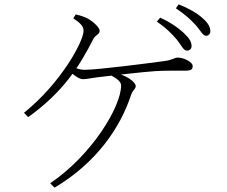

<svg xmlns="http://www.w3.org/2000/svg" viewBox="-20 -819 1040 880"><path d="M924 -655C935 -655 944 -662 944 -676C944 -696 933 -715 907 -737C884 -758 849 -779 799 -799L786 -781C828 -753 853 -730 876 -705C899 -680 909 -655 924 -655ZM836 -587C849 -587 858 -594 858 -608C858 -628 846 -646 820 -670C797 -691 763 -716 714 -738L699 -720C740 -692 768 -664 790 -638C811 -612 821 -587 836 -587ZM210 21 230 41C424 -74 533 -237 581 -385C588 -406 602 -410 602 -425C602 -443 558 -476 502 -486L488 -474C514 -460 535 -446 535 -427C535 -330 401 -108 210 21ZM90 -302 109 -282C268 -396 344 -514 408 -641C417 -658 437 -662 437 -678C437 -692 407 -721 382 -734C370 -741 348 -748 327 -753L316 -735C346 -715 363 -700 363 -678C363 -630 261 -440 90 -302ZM359 -456C378 -456 403 -462 428 -465C494 -473 633 -489 691 -493C736 -496 800 -495 827 -495C859 -495 863 -502 863 -517C863 -534 824 -555 795 -555C777 -555 774 -544 732 -539C675 -531 429 -499 368 -499C348 -499 335 -503 302 -518L288 -501C308 -483 340 -456 359 -456Z"/></svg>

Font: Source Han Serif TW VF
Style: Regular
Weight: 250
Designer: Ryoko NISHIZUKA 西塚涼子 (kana & ideographs); Frank Grießhammer (Latin, Greek & Cyrillic); Wenlong ZHANG 张文龙 (bopomofo); San
Foundry: Adobe
Version: Version 2.002;hotconv 1.1.0;makeotfexe 2.6.0